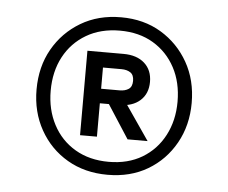

<svg xmlns="http://www.w3.org/2000/svg" viewBox="-38 -755 578 487"><g transform="rotate(5 251.0 -511.5)"><path d="M252 -311Q194 -311 149.5 -337Q105 -363 79.5 -408.5Q54 -454 54 -511Q54 -569 79.5 -614Q105 -659 149.5 -685.5Q194 -712 252 -712Q310 -712 354 -685.5Q398 -659 423.5 -614Q449 -569 449 -511Q449 -454 423.5 -408.5Q398 -363 354 -337Q310 -311 252 -311ZM295 -405 231 -504H278L346 -405ZM252 -344Q301 -344 337 -365.5Q373 -387 393 -425Q413 -463 413 -511Q413 -560 393 -597.5Q373 -635 337 -656.5Q301 -678 252 -678Q203 -678 166.5 -656.5Q130 -635 110 -597.5Q90 -560 90 -511Q90 -463 110 -425Q130 -387 166.5 -365.5Q203 -344 252 -344ZM174 -405V-620H266Q300 -620 319.5 -602.5Q339 -585 339 -555Q339 -525 319.5 -507.5Q300 -490 266 -490H217V-405ZM217 -527H264Q278 -527 287 -533Q296 -539 296 -554Q296 -569 287 -575Q278 -581 264 -581H217Z"/></g></svg>

Font: DM Sans 36pt Light
Style: Regular
Weight: 300
Designer: Colophon Foundry, Jonny Pinhorn
Foundry: Colophon Foundry
Version: Version 4.004;gftools[0.9.30]